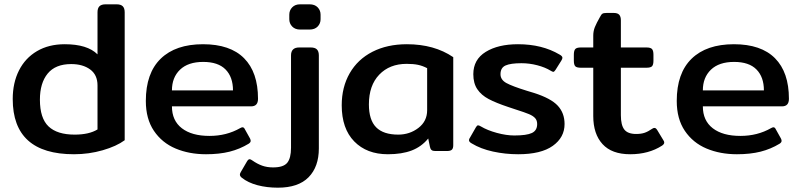

<svg xmlns="http://www.w3.org/2000/svg" viewBox="-20 -700 3716 890"><path d="M39 -241Q39 -316 68 -373.5Q97 -431 151.5 -463Q206 -495 280 -495Q385 -495 432 -448V-643Q432 -662 441 -671Q450 -680 470 -680H520Q540 -680 549 -671Q558 -662 558 -643V-50Q520 -22 456 -3.5Q392 15 323 15Q39 15 39 -241ZM432 -100V-304Q432 -353 398 -378Q364 -403 310 -403Q237 -403 201 -359Q165 -315 165 -238Q165 -152 205 -114Q245 -76 326 -76Q393 -76 432 -100Z M656 -232Q656 -361 725 -428Q794 -495 921 -495Q1047 -495 1111.5 -430Q1176 -365 1176 -242Q1176 -207 1144 -207H777Q777 -141 823 -105.5Q869 -70 951 -70Q1030 -70 1093 -106Q1100 -110 1104 -110Q1111 -110 1115 -101L1139 -58Q1142 -52 1142 -47Q1142 -40 1133 -34Q1092 -9 1044.5 3Q997 15 935 15Q857 15 794 -11.5Q731 -38 693.5 -93.5Q656 -149 656 -232ZM1060 -281Q1060 -343 1025.5 -378Q991 -413 922 -413Q852 -413 814.5 -377Q777 -341 777 -281Z M1321 -611V-632Q1321 -652 1334.5 -666Q1348 -680 1371 -680H1415Q1439 -680 1452.5 -666Q1466 -652 1466 -632V-611Q1466 -591 1452.5 -577Q1439 -563 1415 -563H1371Q1348 -563 1334.5 -577Q1321 -591 1321 -611ZM1101 124Q1092 117 1092 109Q1092 104 1097 96L1125 48Q1131 38 1137 38Q1142 38 1150 44Q1173 60 1195.5 68Q1218 76 1246 76Q1294 76 1311.5 54.5Q1329 33 1329 -15V-443Q1329 -480 1367 -480H1420Q1440 -480 1449 -471Q1458 -462 1458 -443V-12Q1458 73 1410.5 121.5Q1363 170 1268 170Q1217 170 1173.5 158.5Q1130 147 1101 124Z M1564 -212Q1564 -296 1601 -360.5Q1638 -425 1706.5 -460Q1775 -495 1866 -495Q1993 -495 2081 -435V-27Q2081 -12 2074.5 -6Q2068 0 2052 0H1997Q1986 0 1980.5 -4.5Q1975 -9 1973 -19L1965 -58Q1934 -20 1888.5 -2.5Q1843 15 1778 15Q1680 15 1622 -44.5Q1564 -104 1564 -212ZM1960 -189V-384Q1939 -395 1917.5 -399.5Q1896 -404 1865 -404Q1786 -404 1738 -354Q1690 -304 1690 -216Q1690 -144 1723.5 -110Q1757 -76 1826 -76Q1879 -76 1919.5 -107Q1960 -138 1960 -189Z M2167 -35Q2154 -42 2154 -50Q2154 -56 2158 -61L2186 -110Q2191 -119 2196 -119Q2201 -119 2209 -114Q2239 -96 2283 -84Q2327 -72 2364 -72Q2421 -72 2445.5 -83.5Q2470 -95 2470 -125Q2470 -142 2460.5 -152.5Q2451 -163 2432 -171Q2413 -179 2369 -193Q2369 -193 2336 -204Q2279 -223 2245 -241Q2211 -259 2192.5 -286.5Q2174 -314 2174 -356Q2174 -424 2231.5 -459.5Q2289 -495 2381 -495Q2493 -495 2574 -447Q2587 -440 2587 -432Q2587 -427 2582 -419L2555 -376Q2549 -367 2545 -367Q2541 -367 2533 -372Q2507 -388 2470.5 -397.5Q2434 -407 2397 -407Q2347 -407 2323.5 -396.5Q2300 -386 2300 -356Q2300 -330 2327.5 -315Q2355 -300 2423 -279L2456 -269Q2534 -244 2565.5 -210Q2597 -176 2597 -125Q2597 -63 2542.5 -24Q2488 15 2382 15Q2322 15 2265 2.5Q2208 -10 2167 -35Z M2730 -162V-386H2673Q2653 -386 2646.5 -393Q2640 -400 2640 -419V-446Q2640 -465 2646.5 -472.5Q2653 -480 2673 -480H2730V-535Q2730 -556 2737.5 -574.5Q2745 -593 2761 -621Q2767 -633 2772.5 -636.5Q2778 -640 2792 -640H2825Q2843 -640 2850.5 -631.5Q2858 -623 2858 -606V-480H2976Q2996 -480 3002.5 -472.5Q3009 -465 3009 -446V-419Q3009 -400 3002.5 -393Q2996 -386 2976 -386H2858V-166Q2858 -120 2874 -99.5Q2890 -79 2929 -79Q2952 -79 2968 -84.5Q2984 -90 3003 -103Q3008 -107 3014 -107Q3020 -107 3026 -98L3055 -50Q3059 -45 3059 -39Q3059 -32 3049 -25Q2987 15 2901 15Q2816 15 2773 -32Q2730 -79 2730 -162Z M3117 -232Q3117 -361 3186 -428Q3255 -495 3382 -495Q3508 -495 3572.5 -430Q3637 -365 3637 -242Q3637 -207 3605 -207H3238Q3238 -141 3284 -105.5Q3330 -70 3412 -70Q3491 -70 3554 -106Q3561 -110 3565 -110Q3572 -110 3576 -101L3600 -58Q3603 -52 3603 -47Q3603 -40 3594 -34Q3553 -9 3505.5 3Q3458 15 3396 15Q3318 15 3255 -11.5Q3192 -38 3154.5 -93.5Q3117 -149 3117 -232ZM3521 -281Q3521 -343 3486.5 -378Q3452 -413 3383 -413Q3313 -413 3275.5 -377Q3238 -341 3238 -281Z"/></svg>

Font: Mitr
Style: Regular
Weight: 400
Designer: Thanarat Vachiruckul
Foundry: Cadson Demak
Version: Version 1.002